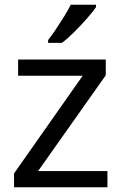

<svg xmlns="http://www.w3.org/2000/svg" viewBox="-20 -786 510 806"><path d="M431 0H39V-58L327 -468H56V-536H424V-470L140 -68H431ZM383 -756Q371 -738 346 -709.5Q321 -681 292.5 -652.5Q264 -624 240 -606H182V-618Q197 -637 214.5 -663Q232 -689 249 -716.5Q266 -744 277 -766H383Z"/></svg>

Font: Noto Sans Wancho
Style: Regular
Weight: 400
Designer: Monotype Design Team
Foundry: Monotype Imaging Inc.
Version: Version 2.001; ttfautohint (v1.8.4.7-5d5b)